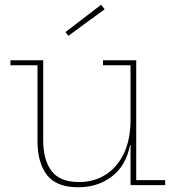

<svg xmlns="http://www.w3.org/2000/svg" viewBox="-20 -780 745 809"><path d="M530 -505H414V-526H554V-21H676V0H530ZM162 -526V-189Q162 -106.5 197 -59.8Q232 -13 313 -13Q376.5 -13 425.5 -44.2Q474.5 -75.5 502.2 -134Q530 -192.5 530 -275L539 -169H528Q511.5 -83 452.2 -37Q393 9 309 9Q217.5 9 177.8 -42.8Q138 -94.5 138 -185V-505H24V-526ZM406 -760 421 -741 268 -629 256 -645Z"/></svg>

Font: Hepta Slab ExtraLight ExtraLight
Style: Regular
Weight: 250
Version: Version 1.102